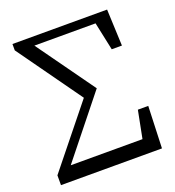

<svg xmlns="http://www.w3.org/2000/svg" viewBox="-132 -834 856 938"><g transform="rotate(-20 295.5 -364.5)"><path d="M25 0V-51L276 -363L38 -696V-729H530L538 -539H485L454 -685H136L351 -385L103 -75H476L504 -218H558L550 0Z"/></g></svg>

Font: GenRyuMin TW R
Style: Regular
Weight: 400
Version: Version 1.501;PS 1;hotconv 16.6.51;makeotf.lib2.5.65220